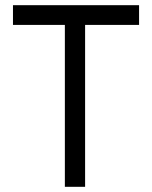

<svg xmlns="http://www.w3.org/2000/svg" viewBox="-20 -720 585 740"><path d="M230 0V-624H30V-700H516V-624H308V0Z"/></svg>

Font: Lexend Deca Light
Style: Regular
Weight: 300
Designer: Bonnie Shaver-Troup, Thomas Jockin
Foundry: Lexend
Version: Version 1.008; ttfautohint (v1.8.4.7-5d5b)